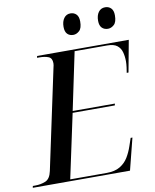

<svg xmlns="http://www.w3.org/2000/svg" viewBox="-118 -988 860 1062"><g transform="rotate(-10 311.5 -457.0)"><path d="M-21 0 -19 -10H-6Q26 -10 52.5 -21Q79 -32 88 -75L207 -634Q211 -649 211 -659Q211 -688 190.5 -696Q170 -704 140 -704H127L129 -714H644L611 -536H601Q603 -546 605.5 -565.5Q608 -585 608 -599Q608 -627 601.5 -651Q595 -675 576.5 -689.5Q558 -704 520 -704H338L270 -380H507L505 -370H268L191 -10H396Q442 -10 471 -27.5Q500 -45 517 -73Q534 -101 545 -134L560 -178H570L525 0ZM542 -794Q521 -794 508 -807Q495 -820 495 -847Q495 -877 508.5 -895.5Q522 -914 546 -914Q566 -914 579 -901Q592 -888 592 -861Q592 -823 576 -808.5Q560 -794 542 -794ZM347 -794Q326 -794 313.5 -807Q301 -820 301 -847Q301 -877 314.5 -895.5Q328 -914 351 -914Q371 -914 384 -901Q397 -888 397 -861Q397 -823 381 -808.5Q365 -794 347 -794Z"/></g></svg>

Font: Noto Serif Display Medium
Style: Italic
Weight: 500
Italic angle: -12°
Designer: Monotype Design Team
Foundry: Monotype Imaging Inc.
Version: Version 2.009